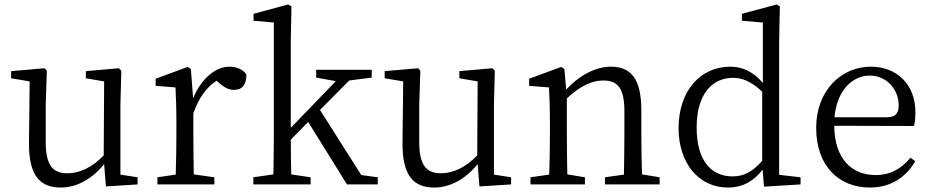

<svg xmlns="http://www.w3.org/2000/svg" viewBox="-20 -827 4178 861"><path d="M520 -44V-358L524 -510L513 -521L365 -508V-476L447 -462L445 -130C394 -77 339 -50 282 -50C217 -50 185 -86 185 -190V-358L190 -510L180 -521L30 -508V-476L113 -462L110 -184C109 -37 162 14 252 14C322 14 391 -22 447 -91L455 9L597 0V-32Z M836 -517 822 -527 678 -474V-442L767 -435C769 -388 771 -347 771 -283V-228C771 -177 770 -100 768 -44L686 -32V0H941V-32L849 -45C848 -101 847 -177 847 -228V-319C872 -388 904 -434 951 -465L965 -453C985 -436 1004 -424 1029 -424C1068 -424 1085 -449 1085 -492C1074 -514 1041 -528 1009 -528C946 -528 882 -474 846 -386Z M1600 -42 1415 -334 1546 -466 1647 -479V-514H1398V-479L1486 -463L1284 -254V-644L1287 -798L1272 -807L1117 -765V-734L1208 -726V-228C1208 -169 1207 -104 1206 -45L1116 -32V0H1373V-32L1286 -45C1285 -95 1284 -150 1284 -201L1362 -280L1536 0H1674V-32Z M2195 -44V-358L2199 -510L2188 -521L2040 -508V-476L2122 -462L2120 -130C2069 -77 2014 -50 1957 -50C1892 -50 1860 -86 1860 -190V-358L1865 -510L1855 -521L1705 -508V-476L1788 -462L1785 -184C1784 -37 1837 14 1927 14C1997 14 2066 -22 2122 -91L2130 9L2272 0V-32Z M2859 -45C2857 -100 2856 -176 2856 -228V-332C2856 -473 2810 -528 2719 -528C2652 -528 2577 -489 2519 -425L2511 -517L2497 -527L2353 -474V-442L2442 -435C2444 -388 2446 -346 2446 -283V-228C2446 -177 2445 -100 2443 -44L2359 -32V0H2603V-32L2524 -45C2523 -100 2522 -177 2522 -228V-386C2586 -445 2637 -466 2686 -466C2750 -466 2780 -432 2780 -328V-228C2780 -176 2779 -99 2778 -44L2693 -32V0H2938V-32Z M3398 -106C3353 -55 3315 -36 3264 -36C3173 -36 3104 -103 3104 -254C3104 -412 3179 -478 3267 -478C3307 -478 3348 -463 3398 -416ZM3474 -43V-645L3477 -798L3463 -807L3307 -765V-734L3401 -726V-455C3354 -510 3304 -528 3255 -528C3121 -528 3023 -420 3023 -252C3023 -96 3113 14 3244 14C3311 14 3360 -15 3400 -66L3406 10L3570 0V-32Z M3722 -301C3734 -428 3807 -488 3880 -488C3957 -488 4010 -425 4010 -355C4010 -323 4000 -301 3956 -301ZM4078 -262C4083 -277 4085 -298 4085 -324C4085 -449 4001 -528 3885 -528C3753 -528 3640 -421 3640 -254C3640 -83 3741 14 3881 14C3974 14 4043 -32 4084 -104L4063 -120C4024 -73 3977 -42 3906 -42C3800 -42 3722 -115 3721 -263Z"/></svg>

Font: Noto Serif CJK JP
Style: Regular
Weight: 400
Designer: Ryoko NISHIZUKA 西塚涼子 (kana & ideographs); Frank Grießhammer (Latin, Greek & Cyrillic); Wenlong ZHANG 张文龙 (bopomofo); San
Foundry: Adobe Systems Incorporated
Version: Version 1.000;PS 1;hotconv 16.6.53;makeotf.lib2.5.65590